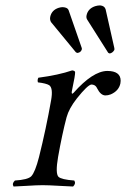

<svg xmlns="http://www.w3.org/2000/svg" viewBox="-20 -679 462 704"><path d="M210 -652.8Q227.5 -651.9 231.4 -642.1L279.8 -502.9Q280.3 -501 280.3 -499Q277.3 -486.8 264.2 -484.9Q259.8 -485.8 257.8 -487.8L167 -598.1Q162.1 -606.9 164.1 -617.2Q169.4 -642.1 195.3 -650.4Q203.1 -652.8 210 -652.8ZM347.2 -659.2Q363.3 -657.7 367.2 -645L399.4 -502Q399.9 -498.5 399.4 -496.1Q393.6 -485.4 382.8 -482.9Q378.4 -483.9 376.5 -485.8L299.8 -606.9Q295.4 -613.8 297.4 -623Q302.7 -647.5 328.6 -656.2Q337.9 -659.2 347.2 -659.2ZM167.5 -312Q175.3 -356.4 160.2 -366.7Q148.9 -373.5 119.1 -377Q116.2 -385.3 120.6 -394Q194.8 -403.8 244.6 -420.9Q253.9 -419.9 255.4 -415Q256.3 -404.8 244.1 -348.1Q241.2 -335 245.6 -335.4Q248 -336.9 250 -338.9Q320.3 -418 373 -418.9Q422.4 -418.9 422.4 -382.8Q422.4 -377.4 421.4 -373Q415.5 -345.7 386.2 -333Q376 -329.1 366.7 -329.1Q349.1 -329.1 335.9 -355.5Q334 -358.9 333.5 -359.9Q327.6 -368.7 315.4 -369.1Q301.8 -368.2 261.7 -317.9Q232.9 -281.2 224.1 -249Q207.5 -186 192.9 -103Q182.6 -43.5 194.3 -30.8Q205.1 -20.5 252.4 -17.1Q259.3 -5.9 248 4.9Q230 4.4 197.3 2.4Q157.7 0 136.2 0Q115.2 0 78.6 2.4Q47.4 4.4 29.8 4.9Q22.9 -6.3 34.7 -17.1Q82 -20 94.7 -32.7Q108.9 -47.9 123 -103Q148.9 -206.5 167.5 -312Z"/></svg>

Font: Linux Libertine Display Slanted O
Style: Slanted
Weight: 400
Designer: Philipp H. Poll
Foundry: Philipp H. Poll
Version: Version 5.0.9